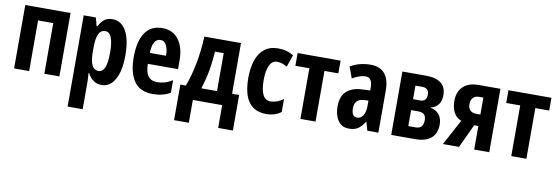

<svg xmlns="http://www.w3.org/2000/svg" viewBox="-57 -974 4723 1631"><g transform="rotate(10 2304.0 -158.5)"><path d="M446.8 -546.9V0H316.9V-437H186V0H56.2V-546.9Z M807.1 -557.1Q884.3 -557.1 926 -482.9Q967.8 -408.7 967.8 -272Q967.8 -140.1 926 -65.2Q884.3 9.8 811 9.8Q773.4 9.8 742.7 -10.3Q711.9 -30.3 690.9 -71.8H686Q688.5 -40.5 689.2 -17.3Q689.9 5.9 689.9 21V240.2H560.1V-546.9H665L684.1 -475.1H690.9Q715.8 -522.9 742.9 -540Q770 -557.1 807.1 -557.1ZM766.1 -446.8Q726.1 -446.8 708 -408.9Q689.9 -371.1 689.9 -287.1V-259.8Q689.9 -178.2 708.5 -140.6Q727.1 -103 766.1 -103Q835.9 -103 835.9 -271Q835.9 -446.8 766.1 -446.8Z M1237.8 -556.2Q1330.1 -556.2 1379.4 -489.3Q1428.7 -422.4 1428.7 -309.1V-235.8H1168Q1168.9 -164.1 1194.3 -130.1Q1219.7 -96.2 1272 -96.2Q1306.6 -96.2 1337.6 -105.2Q1368.7 -114.3 1403.8 -136.2V-27.8Q1339.8 9.8 1253.9 9.8Q1140.6 9.8 1090.3 -65.4Q1040 -140.6 1040 -270Q1040 -408.2 1089.8 -482.2Q1139.6 -556.2 1237.8 -556.2ZM1240.7 -454.1Q1208.5 -454.1 1189.5 -425Q1170.4 -396 1168.9 -330.1H1308.1Q1308.1 -388.2 1290.5 -421.1Q1272.9 -454.1 1240.7 -454.1Z M1917 -546.9V-109.9H1978V196.8H1851.1V0H1598.1V196.8H1470.7V-109.9H1517.1Q1552.2 -196.3 1574 -310.8Q1595.7 -425.3 1601.1 -546.9ZM1787.1 -437H1711.9Q1707 -354.5 1693.8 -277.3Q1680.7 -200.2 1651.9 -109.9H1787.1Z M2234.4 9.8Q2131.3 9.8 2080.3 -59.1Q2029.3 -127.9 2029.3 -271Q2029.3 -354 2051.3 -418.7Q2073.2 -483.4 2119.1 -520.3Q2165 -557.1 2236.3 -557.1Q2276.9 -557.1 2309.3 -548.1Q2341.8 -539.1 2370.1 -521L2334 -417Q2289.6 -443.8 2246.1 -443.8Q2206.1 -443.8 2183.6 -399.7Q2161.1 -355.5 2161.1 -271Q2161.1 -102.1 2248 -102.1Q2303.7 -102.1 2359.4 -142.1V-30.8Q2333 -9.8 2300.5 0Q2268.1 9.8 2234.4 9.8Z M2775.9 -437H2656.2V0H2525.9V-437H2405.3V-546.9H2775.9Z M3035.2 -557.1Q3114.7 -557.1 3156.5 -508.1Q3198.2 -459 3198.2 -361.8V0H3103L3082 -73.2H3079.1Q3054.2 -31.2 3023.7 -10.7Q2993.2 9.8 2944.8 9.8Q2899.4 9.8 2871.3 -14.6Q2843.3 -39.1 2830.6 -78.1Q2817.9 -117.2 2817.9 -161.1Q2817.9 -246.6 2865.2 -290.5Q2912.6 -334.5 3000 -337.9L3067.9 -340.8V-362.8Q3067.9 -407.7 3054 -429.9Q3040 -452.1 3008.3 -452.1Q2960.4 -452.1 2896 -414.1L2859.9 -511.2Q2936 -557.1 3035.2 -557.1ZM3067.9 -253.9 3031.2 -252Q2949.2 -247.6 2949.2 -167Q2949.2 -94.2 2998 -94.2Q3028.8 -94.2 3048.3 -124Q3067.9 -153.8 3067.9 -204.1Z M3687 -408.2Q3687 -360.4 3664.6 -329.1Q3642.1 -297.9 3600.1 -288.1V-284.2Q3646 -277.3 3672.9 -243.7Q3699.7 -210 3699.7 -158.2Q3699.7 -81.1 3652.8 -40.5Q3606 0 3514.2 0H3309.1V-546.9H3511.7Q3687 -546.9 3687 -408.2ZM3556.2 -390.1Q3556.2 -448.2 3497.1 -448.2H3439V-331.1H3500Q3529.3 -331.1 3542.7 -346.7Q3556.2 -362.3 3556.2 -390.1ZM3567.9 -171.9Q3567.9 -206.5 3551.5 -221.7Q3535.2 -236.8 3502.9 -236.8H3439V-99.1H3502Q3567.9 -99.1 3567.9 -171.9Z M3894 0H3754.9L3874 -221.2Q3831.1 -236.8 3809.1 -278.1Q3787.1 -319.3 3787.1 -377.9Q3787.1 -459 3834.7 -502.9Q3882.3 -546.9 3966.8 -546.9H4154.8V0H4024.9V-203.1H3988.8ZM3918 -373Q3918 -340.3 3936.3 -321Q3954.6 -301.8 3988.8 -301.8H4024.9V-448.2H3988.8Q3954.6 -448.2 3936.3 -428.2Q3918 -408.2 3918 -373Z M4594.7 -437H4475.1V0H4344.7V-437H4224.1V-546.9H4594.7Z"/></g></svg>

Font: Open Sans Condensed
Style: Bold
Weight: 700
Width: 3
Designer: Monotype Design Team
Foundry: Monotype Imaging Inc.
Version: Version 3.003; ttfautohint (v1.8.4)